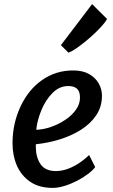

<svg xmlns="http://www.w3.org/2000/svg" viewBox="-20 -907 551 935"><path d="M236.5 8Q170 8 126 -22.5Q82 -53.5 61.2 -103Q40.5 -152.5 41 -211.5Q41.5 -307.5 81 -390.5Q119 -471 185.5 -517.5Q252 -564 336.5 -564Q382.5 -564 413.5 -546.5Q444.5 -529 460.5 -501Q476.5 -473 476.5 -441Q476.5 -387.5 448.8 -346Q421 -304.5 374.2 -275Q327.5 -245.5 270.2 -228Q213 -210.5 154.5 -204.5V-188.5Q155.5 -139 178.2 -106.5Q201 -74 252.5 -74Q278.5 -74 306 -83.2Q333.5 -92.5 361 -110Q388.5 -127.5 414 -152L443.5 -93.5Q432 -77.5 408.5 -59.8Q385 -42 355 -26.5Q325 -11 294 -1.5Q263 8 236.5 8ZM156.5 -275Q191 -276 228 -288.8Q265 -301.5 297.2 -323Q329.5 -344.5 349.5 -372.2Q369.5 -400 369.5 -431.5Q369.5 -462 355 -475Q340.5 -488 312.5 -488Q291 -488 272 -479.8Q253 -471.5 236 -454.5Q202 -420.5 181.5 -370.5Q161 -320.5 156.5 -275ZM313.5 -650.5 276.5 -687 428.5 -887 501.5 -814.5Q494.5 -801.5 477.8 -782.5Q461 -763.5 439 -742.8Q417 -722 393.5 -703Q370 -684 349 -669.8Q328 -655.5 313.5 -650.5Z"/></svg>

Font: Koeln Type Sans
Style: Italic
Weight: 400
Italic angle: -7.5°
Designer: Eben Sorkin
Foundry: Eben Sorkin
Version: Version 2.001